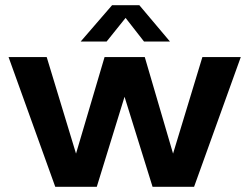

<svg xmlns="http://www.w3.org/2000/svg" viewBox="-20 -720 960 740"><path d="M760 -500 647 -128 538 -500H383L273 -128L160 -500H13L193 0H353L460 -347L568 0H728L908 -500ZM517 -700H412L291 -560H391L464 -651L535 -560H635Z"/></svg>

Font: Goli SemiBold
Style: Regular
Weight: 600
Designer: jaikishan Patel
Foundry: MagicType
Version: Version 1.000;Glyphs 3.2 (3242)